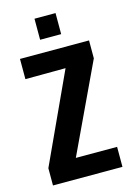

<svg xmlns="http://www.w3.org/2000/svg" viewBox="-117 -821 609 881"><g transform="rotate(-15 188.0 -380.5)"><path d="M22 0V-82L217 -505L26 -504V-600H354V-515L156 -95H352V0ZM138 -661V-761H238V-661Z"/></g></svg>

Font: Big Shoulders Display ExtraBold
Style: Regular
Weight: 800
Designer: Patric King
Foundry: XO Type Co
Version: Version 1.000; ttfautohint (v1.8.2)